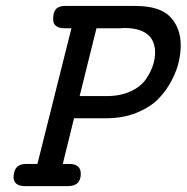

<svg xmlns="http://www.w3.org/2000/svg" viewBox="-20 -631 633 651"><path d="M25.9 -29.8Q26.9 -74.7 66.9 -75.2Q66.9 -75.2 106.9 -75.2L222.2 -535.2H199.2Q160.2 -535.2 160.2 -565.9Q160.2 -582 165 -592.5Q169.9 -603 178.5 -606.4Q187 -609.9 190.9 -610.4Q194.8 -610.8 200.2 -610.8H439Q522 -610.8 557.4 -573.5Q592.8 -536.1 592.8 -477.1Q592.8 -452.1 586.4 -422.6Q580.1 -393.1 562 -358.2Q543.9 -323.2 516.4 -295.2Q488.8 -267.1 442.9 -248.5Q397 -230 338.9 -230H231L192.9 -75.2H214.8Q253.9 -75.2 253.9 -42Q253.9 0 210.9 0H64.9Q26.9 0 25.9 -29.8ZM250 -305.2H341.8Q387.7 -305.2 422.4 -321Q457 -336.9 474.1 -361.6Q491.2 -386.2 498.5 -409.2Q505.9 -432.1 505.9 -452.1Q505.9 -536.1 399.9 -536.1Q397.9 -536.1 395 -535.6Q392.1 -535.2 390.1 -535.2H307.1Z"/></svg>

Font: CMU Typewriter Text
Style: BoldItalic
Weight: 700
Italic angle: -14.04°
Version: Version 0.7.0